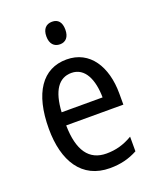

<svg xmlns="http://www.w3.org/2000/svg" viewBox="-140 -820 741 912"><g transform="rotate(-20 231.0 -364.0)"><path d="M235 -738C205 -738 186 -719 186 -681C186 -644 205 -624 235 -624C264 -624 282 -644 282 -681C282 -719 265 -738 235 -738ZM238 -546C116 -546 47 -445 47 -265C47 -102 115 10 257 10C311 10 354 -1 397 -24V-98C353 -72 312 -61 265 -61C177 -61 132 -125 130 -252H419V-308C419 -444 356 -546 238 -546ZM238 -478C307 -478 337 -407 338 -318H131C137 -425 174 -478 238 -478Z"/></g></svg>

Font: Noto Sans Gujarati Condensed
Style: Regular
Weight: 400
Width: 3
Designer: Jelle Bosma - Monotype Design Team, Universal Thirst
Foundry: Monotype Imaging Inc.
Version: Version 2.106